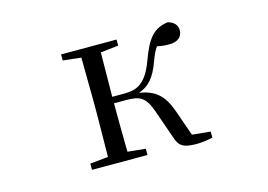

<svg xmlns="http://www.w3.org/2000/svg" viewBox="-77 -676 1155 829"><g transform="rotate(-15 500.0 -261.0)"><path d="M618 -47C631 -4 650 9 711 9C732 9 760 5 782 0V-27L700 -35L659 -152C632 -227 597 -257 526 -269C569 -283 599 -313 624 -383C634 -410 642 -428 653 -443C668 -439 685 -437 707 -437C743 -437 766 -454 766 -484C766 -508 752 -523 725 -531C662 -523 631 -488 597 -394C562 -300 523 -282 463 -282H410L412 -480L492 -489V-516H244V-489L325 -480L327 -288V-229L325 -36L244 -28V0H492V-28L412 -36C411 -92 410 -176 410 -253H464C527 -253 550 -240 574 -173Z"/></g></svg>

Font: Harano Aji Mincho
Style: Regular
Weight: 400
Foundry: Masamichi Hosoda
Version: HaranoAjiMincho-Regular version 20230610;ttx 4.39.4